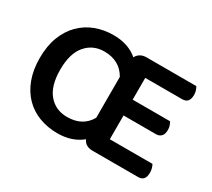

<svg xmlns="http://www.w3.org/2000/svg" viewBox="-123 -846 1199 1084"><g transform="rotate(30 476.0 -303.5)"><path d="M564 2Q516 2 500 -36Q437 16 342 16Q278 16 223.5 -4.5Q169 -25 129 -65.5Q89 -106 66.5 -166Q44 -226 44 -304Q44 -382 67 -441.5Q90 -501 130.5 -541.5Q171 -582 225 -602.5Q279 -623 342 -623Q438 -623 500 -570Q508 -587 524.5 -597Q541 -607 564 -607H889Q894 -599 898.5 -586Q903 -573 903 -557Q903 -503 857 -503H616V-361H860Q865 -353 869.5 -340.5Q874 -328 874 -312Q874 -285 861.5 -271.5Q849 -258 828 -258H616V-103H894Q899 -95 903 -81.5Q907 -68 907 -52Q907 2 861 2ZM343 -91Q445 -91 489 -170V-436Q466 -477 429 -497Q392 -517 343 -517Q269 -517 223 -463Q177 -409 177 -304Q177 -199 222.5 -145Q268 -91 343 -91Z"/></g></svg>

Font: Baloo Bhaina 2 SemiBold
Style: Regular
Weight: 600
Designer: Yesha Goshar, Manish Minz, Shuchita Grover and Ek Type
Foundry: Ek Type
Version: Version 1.640;hotconv 1.0.111;makeotfexe 2.5.65597; ttfautoh